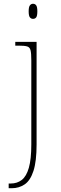

<svg xmlns="http://www.w3.org/2000/svg" viewBox="-20 -758 324 1018"><path d="M26 240V215H37Q71 215 95.5 196Q120 177 133 131.5Q146 86 146 8V-438Q146 -475 142 -491.5Q138 -508 123.5 -512Q109 -516 79 -516H61V-536H174V8Q174 97 157.5 148Q141 199 111 219.5Q81 240 42 240ZM155 -658Q145 -658 138.5 -666Q132 -674 132 -698Q132 -721 138.5 -729.5Q145 -738 155 -738Q166 -738 172 -729.5Q178 -721 178 -698Q178 -674 172 -666Q166 -658 155 -658Z"/></svg>

Font: Noto Serif Ethiopic Thin
Style: Regular
Weight: 250
Version: Version 2.102